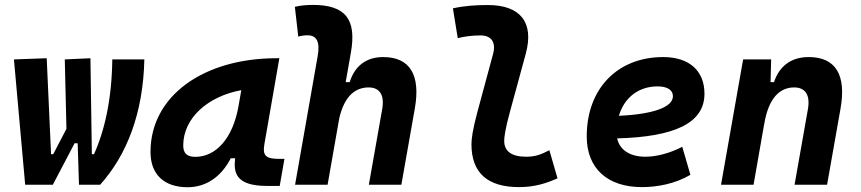

<svg xmlns="http://www.w3.org/2000/svg" viewBox="-20 -763 3556 793"><path d="M306.2 0H393.6C503.9 -123 571.3 -294.9 576.2 -517.6H443.8C441.9 -353 412.1 -223.6 368.2 -126H359.4L353.5 -522.5L247.6 -517.6L254.4 -231L199.7 -126H190.9L172.9 -522.5L37.6 -517.6L84 0H198.2L288.1 -171.4H300.8Z M754.9 10.3C830.6 10.3 893.6 -32.2 933.1 -109.4H951.2C944.8 -54.2 949.7 4.9 1082 4.9H1135.3L1154.8 -106.9H1131.3C1077.6 -106.9 1064 -120.6 1071.8 -166.5L1133.8 -522.5H1121.6C825.2 -522.5 601.6 -370.1 601.6 -135.3C601.6 -43 657.2 10.3 754.9 10.3ZM786.6 -115.2C752.4 -115.2 736.8 -129.9 736.8 -162.1C736.8 -275.4 838.4 -365.2 976.6 -390.6L965.3 -325.7C941.9 -191.4 872.1 -115.2 786.6 -115.2Z M1503.4 0H1637.7L1693.4 -315.4C1717.8 -454.6 1672.4 -527.3 1562.5 -527.3C1491.7 -527.3 1444.8 -489.7 1424.3 -423.8H1407.7L1429.2 -545.4C1453.6 -683.6 1406.7 -742.7 1272 -742.7C1247.1 -742.7 1222.2 -740.7 1197.8 -734.9L1211.9 -611.8C1224.6 -615.7 1237.8 -617.2 1250.5 -617.2C1287.6 -617.2 1302.7 -590.8 1292 -530.8L1198.7 0H1333L1381.3 -274.9C1403.3 -369.6 1450.2 -401.9 1502.4 -401.9C1547.9 -401.9 1568.8 -371.1 1558.6 -312.5Z M2124 9.8C2189 9.8 2236.8 -6.3 2282.7 -26.4L2249 -142.6C2211.4 -123 2188.5 -115.7 2152.8 -115.7C2093.3 -115.7 2062 -138.2 2062.5 -182.1C2062.5 -197.3 2066.9 -230.5 2085.9 -300.3L2151.4 -540.5C2187.5 -672.4 2127.4 -742.2 1995.1 -742.2C1946.8 -742.2 1898.4 -739.3 1850.6 -728.5L1870.6 -605.5C1901.9 -613.3 1933.6 -616.7 1964.8 -616.7C2007.8 -616.7 2029.8 -589.8 2016.6 -540.5L1951.7 -300.3C1931.6 -226.1 1927.2 -188 1927.2 -167.5C1927.2 -48.8 1993.7 9.8 2124 9.8Z M2645.5 -115.7C2581.5 -115.7 2539.6 -143.6 2528.8 -191.4C2764.6 -197.8 2889.6 -253.4 2889.6 -376C2889.6 -471.2 2826.2 -527.3 2719.2 -527.3C2529.8 -527.3 2403.3 -396.5 2403.3 -199.7C2403.3 -67.9 2488.3 9.8 2631.3 9.8C2695.8 9.8 2769.5 -4.4 2831.5 -41L2797.9 -156.7C2748.5 -130.9 2692.4 -115.7 2645.5 -115.7ZM2536.1 -284.7C2558.1 -359.4 2617.2 -406.2 2695.8 -406.2C2736.3 -406.2 2759.3 -391.1 2759.3 -365.7C2759.3 -320.3 2677.2 -291 2536.1 -284.7Z M2958 0H3092.3L3136.2 -250.5V-249.5C3154.8 -363.8 3204.6 -401.9 3260.3 -401.9C3305.7 -401.9 3327.1 -371.1 3316.9 -312.5L3261.7 0H3396L3451.7 -315.4C3476.1 -454.6 3430.7 -527.3 3320.3 -527.3C3247.1 -527.3 3198.7 -489.7 3176.8 -423.8H3162.6L3165 -517.6H3049.3Z"/></svg>

Font: Cascadia Code NF
Style: Bold Italic
Weight: 700
Italic angle: -10°
Monospace: yes
Designer: Aaron Bell
Foundry: Saja Typeworks
Version: Version 2404.023